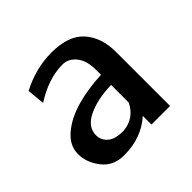

<svg xmlns="http://www.w3.org/2000/svg" viewBox="-129 -621 767 767"><g transform="rotate(-45 254.0 -238.0)"><path d="M328 -283V-312Q328 -364 304.5 -392.5Q281 -421 248 -421Q169 -421 85 -367L78 -442Q162 -486 251 -486Q347 -486 391 -436.5Q435 -387 435 -306V0H330V-49Q265 10 166 10Q106 10 72.5 -33Q39 -76 39 -124Q39 -172 81.5 -208Q124 -244 188.5 -262Q253 -280 328 -283ZM143 -126Q143 -101 160.5 -83.5Q178 -66 205 -63Q214 -61 233 -61Q298 -66 328 -126V-226Q249 -224 196 -198.5Q143 -173 143 -126Z"/></g></svg>

Font: Coval
Style: Medium
Weight: 500
Foundry: Context Ltd
Version: Version 001.000